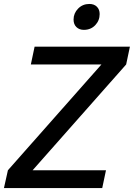

<svg xmlns="http://www.w3.org/2000/svg" viewBox="-27 -951 677 971"><path d="M-7 0 13 -90 486 -625H129L148 -715H630L611 -625L138 -90H509L490 0ZM397 -800Q374 -800 359.5 -814Q345 -828 345 -852Q345 -884 368 -907.5Q391 -931 425 -931Q449 -931 463 -917Q477 -903 477 -880Q477 -847 454.5 -823.5Q432 -800 397 -800Z"/></svg>

Font: Wix Madefor Text Medium
Style: Italic
Weight: 500
Italic angle: -12°
Designer: Dalton Maag Ltd
Foundry: Dalton Maag Ltd
Version: Version 3.100